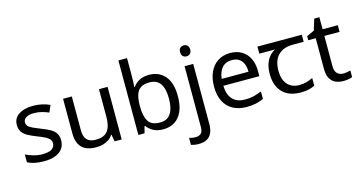

<svg xmlns="http://www.w3.org/2000/svg" viewBox="-96 -1206 3577 1891"><g transform="rotate(-15 1692.5 -260.0)"><path d="M434 -148Q434 -96 408 -61Q382 -26 334 -8Q286 10 220 10Q164 10 123.5 1Q83 -8 52 -24V-104Q84 -88 129.5 -74.5Q175 -61 222 -61Q289 -61 319 -82.5Q349 -104 349 -140Q349 -160 338 -176Q327 -192 298.5 -208Q270 -224 217 -244Q165 -264 128 -284Q91 -304 71 -332Q51 -360 51 -404Q51 -472 106.5 -509Q162 -546 252 -546Q301 -546 343.5 -536.5Q386 -527 423 -510L393 -440Q359 -454 322 -464Q285 -474 246 -474Q192 -474 163.5 -456.5Q135 -439 135 -409Q135 -387 148 -371.5Q161 -356 191.5 -341.5Q222 -327 273 -307Q324 -288 360 -268Q396 -248 415 -219.5Q434 -191 434 -148Z M1012 -536V0H940L927 -71H923Q906 -43 879 -25Q852 -7 820 1.5Q788 10 753 10Q689 10 645.5 -10.5Q602 -31 580 -74Q558 -117 558 -185V-536H647V-191Q647 -127 676 -95Q705 -63 766 -63Q826 -63 860.5 -85.5Q895 -108 909.5 -151.5Q924 -195 924 -257V-536Z M1270 -575Q1270 -541 1268.5 -511.5Q1267 -482 1265 -465H1270Q1293 -499 1333 -522Q1373 -545 1436 -545Q1536 -545 1596.5 -475.5Q1657 -406 1657 -268Q1657 -176 1629.5 -114Q1602 -52 1552 -21Q1502 10 1436 10Q1373 10 1333 -13Q1293 -36 1270 -68H1263L1245 0H1182V-760H1270ZM1421 -472Q1364 -472 1331 -450.5Q1298 -429 1284 -384.5Q1270 -340 1270 -271V-267Q1270 -168 1302.5 -115.5Q1335 -63 1423 -63Q1495 -63 1530.5 -116Q1566 -169 1566 -269Q1566 -370 1530.5 -421Q1495 -472 1421 -472Z M1734 240Q1709 240 1690 236.5Q1671 233 1657 228V157Q1672 161 1688 164Q1704 167 1723 167Q1755 167 1776 149.5Q1797 132 1797 83V-536H1885V80Q1885 130 1869 166Q1853 202 1820 221Q1787 240 1734 240ZM1790 -681Q1790 -710 1805 -723.5Q1820 -737 1842 -737Q1862 -737 1877.5 -723.5Q1893 -710 1893 -681Q1893 -653 1877.5 -639Q1862 -625 1842 -625Q1820 -625 1805 -639Q1790 -653 1790 -681Z M2262 -546Q2331 -546 2380.5 -516Q2430 -486 2456.5 -431.5Q2483 -377 2483 -304V-251H2116Q2118 -160 2162.5 -112.5Q2207 -65 2287 -65Q2338 -65 2377.5 -74.5Q2417 -84 2459 -102V-25Q2418 -7 2378 1.5Q2338 10 2283 10Q2207 10 2148.5 -21Q2090 -52 2057.5 -113.5Q2025 -175 2025 -264Q2025 -352 2054.5 -415Q2084 -478 2137.5 -512Q2191 -546 2262 -546ZM2261 -474Q2198 -474 2161.5 -433.5Q2125 -393 2118 -321H2391Q2391 -367 2377 -401Q2363 -435 2334.5 -454.5Q2306 -474 2261 -474Z M2835 10Q2717 10 2652 -57Q2587 -124 2587 -245Q2587 -325 2616 -380.5Q2645 -436 2699 -465H2540V-537H2992V-465H2879Q2785 -465 2731.5 -411.5Q2678 -358 2678 -252Q2678 -165 2721 -114.5Q2764 -64 2844 -64Q2881 -64 2915 -73.5Q2949 -83 2981 -99V-21Q2952 -5 2917 2.5Q2882 10 2835 10Z M3288 -62Q3308 -62 3329 -65.5Q3350 -69 3363 -73V-6Q3349 1 3323 5.5Q3297 10 3273 10Q3231 10 3195.5 -4.5Q3160 -19 3138 -55Q3116 -91 3116 -156V-468H3040V-510L3117 -545L3152 -659H3204V-536H3359V-468H3204V-158Q3204 -109 3227.5 -85.5Q3251 -62 3288 -62Z"/></g></svg>

Font: binaryvertical115
Style: Book
Weight: 400
Designer: Jelle Bosma - Monotype Design Team
Foundry: Monotype Imaging Inc.
Version: Version 2.003